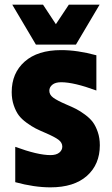

<svg xmlns="http://www.w3.org/2000/svg" viewBox="-20 -785 475 817"><path d="M194.8 12.2Q125.5 12.2 44.9 -9.8V-160.2Q140.6 -125 194.8 -125Q219.2 -125 232.2 -135.5Q245.1 -146 245.1 -161.1Q245.1 -178.2 228.8 -190.4Q212.4 -202.6 173.8 -219.2Q148.4 -230 131.6 -238.5Q114.7 -247.1 93.5 -262.5Q72.3 -277.8 59.8 -294.4Q47.4 -311 38.6 -336.7Q29.8 -362.3 29.8 -393.1Q29.8 -474.1 85 -522.9Q140.1 -571.8 240.2 -571.8Q309.6 -571.8 390.1 -549.8V-399.9Q294.4 -435.1 240.2 -435.1Q215.8 -435.1 202.9 -424.6Q189.9 -414.1 189.9 -398.9Q189.9 -381.8 206.3 -369.6Q222.7 -357.4 261.2 -340.8Q286.6 -330.1 303.5 -321.5Q320.3 -313 341.3 -297.6Q362.3 -282.2 374.8 -265.6Q387.2 -249 396 -223.4Q404.8 -197.8 404.8 -167Q404.8 -85.4 349.9 -36.6Q294.9 12.2 194.8 12.2ZM32.2 -765.1H163.1L217.8 -682.1L272.9 -765.1H403.8L303.2 -595.2H132.8Z"/></svg>

Font: TASA Explorer
Style: Regular
Weight: 900
Designer: Weizhong Zhang
Foundry: Local Remote
Version: Version 1.000;Glyphs 3.1.2 (3151)